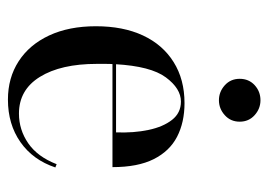

<svg xmlns="http://www.w3.org/2000/svg" viewBox="-115 -541 667 477"><g transform="rotate(90 218.5 -302.5)"><path d="M227.4 11.3Q173.4 11.3 132.3 -15.3Q91.1 -41.9 68.1 -91.1Q45.2 -140.3 45.2 -207.3Q45.2 -275 68.1 -324.2Q91.1 -373.4 134.3 -400.4Q177.4 -427.4 236.3 -427.4Q283.9 -427.4 319.8 -408.9Q355.6 -390.3 375.4 -350.8Q395.2 -311.3 395.2 -248.4H105.6L104.8 -257.3H308.9Q310.5 -301.6 302.8 -337.9Q295.2 -374.2 277.8 -396.4Q260.5 -418.5 232.3 -418.5Q200 -418.5 172.2 -381Q144.4 -343.5 139.5 -255.6V-254Q138.7 -242.7 138.7 -231.5Q138.7 -220.2 138.7 -209.7Q138.7 -120.2 171 -68.1Q203.2 -16.1 262.1 -16.1Q302.4 -16.1 335.9 -39.1Q369.4 -62.1 387.9 -109.7L396 -106.5Q377.4 -50.8 333.1 -19.8Q288.7 11.3 227.4 11.3ZM229 -512.9Q208.1 -512.9 191.9 -527.4Q175.8 -541.9 175.8 -564.5Q175.8 -587.1 191.5 -601.6Q207.3 -616.1 229 -616.1Q250 -616.1 266.1 -601.6Q282.3 -587.1 282.3 -564.5Q282.3 -541.9 266.1 -527.4Q250 -512.9 229 -512.9Z"/></g></svg>

Font: Playfair 144pt SemiCondensed Medium
Style: Regular
Weight: 500
Width: 4
Designer: Claus Eggers Sørensen
Foundry: Claus Eggers Sørensen
Version: Version 2.203